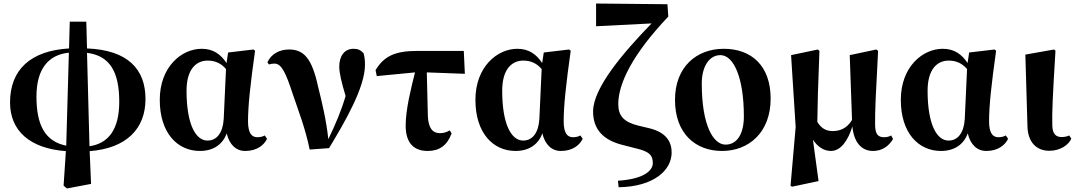

<svg xmlns="http://www.w3.org/2000/svg" viewBox="-20 -840 6109 1090"><path d="M474 -540C603 -524 657 -433 657 -262C657 -105 595 -25 488 -10ZM356 -13C237 -37 187 -128 187 -292C187 -448 254 -529 371 -541ZM470 -717H376L372 -565C154 -552 37 -445 37 -258C37 -99 148 3 354 18L341 214L360 230L497 204L489 18C698 2 806 -109 806 -278C806 -447 706 -556 474 -565Z M1250 -164C1245 -86 1211 -42 1158 -42C1091 -42 1039 -134 1039 -325C1039 -445 1092 -496 1159 -496C1202 -496 1236 -480 1263 -448ZM1483 -71C1472 -65 1460 -61 1441 -61C1410 -61 1388 -82 1388 -152C1388 -238 1401 -360 1428 -552L1419 -559L1275 -542L1266 -482C1234 -531 1191 -563 1125 -563C1011 -563 887 -461 887 -273C887 -85 987 17 1115 17C1192 17 1245 -21 1267 -83C1282 -19 1320 17 1372 17C1440 17 1479 -17 1496 -52Z M1507 -474C1516 -477 1526 -479 1538 -479C1578 -479 1602 -429 1643 -303C1676 -206 1714 -109 1738 9L1848 1C1940 -151 2052 -344 2052 -472C2052 -500 2050 -516 2044 -538C2027 -556 2012 -563 1987 -563C1934 -563 1906 -520 1906 -462C1906 -426 1919 -371 1942 -295C1918 -213 1886 -137 1844 -50C1832 -160 1808 -259 1786 -347C1751 -509 1705 -559 1621 -559C1568 -559 1520 -535 1498 -486Z M2403 -429 2619 -421 2613 -551H2351C2219 -551 2160 -520 2112 -442L2119 -408L2336 -429C2313 -336 2283 -219 2283 -127C2283 -20 2337 17 2408 17C2475 17 2519 -15 2544 -83L2533 -100C2517 -90 2499 -84 2478 -84C2437 -84 2412 -111 2409 -181Z M3042 -164C3037 -86 3003 -42 2950 -42C2883 -42 2831 -134 2831 -325C2831 -445 2884 -496 2951 -496C2994 -496 3028 -480 3055 -448ZM3275 -71C3264 -65 3252 -61 3233 -61C3202 -61 3180 -82 3180 -152C3180 -238 3193 -360 3220 -552L3211 -559L3067 -542L3058 -482C3026 -531 2983 -563 2917 -563C2803 -563 2679 -461 2679 -273C2679 -85 2779 17 2907 17C2984 17 3037 -21 3059 -83C3074 -19 3112 17 3164 17C3232 17 3271 -17 3288 -52Z M3603 -127C3523 -147 3490 -181 3490 -249C3490 -365 3570 -531 3774 -746L3769 -816L3364 -820V-691L3679 -707C3518 -541 3347 -341 3347 -207C3347 -107 3403 -46 3511 -18L3601 5C3667 22 3686 42 3686 86C3686 129 3634 177 3488 186L3492 223C3691 220 3793 127 3793 26C3793 -33 3764 -87 3670 -111Z M4079 17C4230 17 4355 -87 4355 -280C4355 -467 4246 -563 4089 -563C3935 -563 3812 -461 3812 -273C3812 -80 3930 17 4079 17ZM4099 -19C4029 -19 3964 -129 3964 -366C3964 -462 4006 -527 4070 -527C4144 -527 4203 -402 4203 -179C4203 -84 4167 -19 4099 -19Z M5039 -71C5028 -65 5016 -61 5000 -61C4966 -61 4948 -75 4948 -135C4947 -204 4952 -310 4965 -551L4955 -559L4804 -527L4817 -159C4788 -111 4749 -96 4707 -96C4671 -96 4643 -110 4620 -148C4621 -245 4624 -346 4632 -551L4623 -559L4471 -527L4497 -119L4468 214L4476 220L4627 188L4595 -47C4620 -9 4655 17 4697 17C4755 17 4795 -45 4819 -122C4827 -36 4868 17 4936 17C4987 17 5025 -9 5050 -51Z M5457 -164C5452 -86 5418 -42 5365 -42C5298 -42 5246 -134 5246 -325C5246 -445 5299 -496 5366 -496C5409 -496 5443 -480 5470 -448ZM5690 -71C5679 -65 5667 -61 5648 -61C5617 -61 5595 -82 5595 -152C5595 -238 5608 -360 5635 -552L5626 -559L5482 -542L5473 -482C5441 -531 5398 -563 5332 -563C5218 -563 5094 -461 5094 -273C5094 -85 5194 17 5322 17C5399 17 5452 -21 5474 -83C5489 -19 5527 17 5579 17C5647 17 5686 -17 5703 -52Z M5937 16C6001 16 6048 -19 6062 -53L6050 -71C6039 -66 6026 -62 6007 -62C5977 -62 5954 -77 5954 -131C5952 -199 5956 -290 5972 -552L5964 -559L5801 -530L5813 -123C5815 -33 5864 16 5937 16Z"/></svg>

Font: Noto Serif KR Black
Style: Regular
Weight: 900
Version: Version 1.001;PS 1.001;hotconv 16.6.54;makeotf.lib2.5.65590